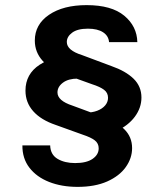

<svg xmlns="http://www.w3.org/2000/svg" viewBox="-20 -676 640 750"><path d="M314.5 -236Q340.5 -236 360 -243.5Q379.5 -251 390.8 -264.2Q402 -277.5 402 -294Q402 -313.5 386.5 -325.2Q371 -337 339.5 -347L234 -385Q177.5 -404.5 146.8 -438.2Q116 -472 116 -517.5Q116 -580.5 171.5 -618.2Q227 -656 318.5 -656Q415.5 -656 465.2 -614.8Q515 -573.5 516.5 -511.5H406Q404 -536 382.5 -550Q361 -564 323.5 -564Q283 -564 262 -548.5Q241 -533 241 -512Q241 -479.5 300 -461L415 -418Q471 -398.5 501.8 -368.5Q532.5 -338.5 532.5 -295Q532.5 -255 506.8 -220.2Q481 -185.5 435 -164.2Q389 -143 329 -143ZM284.5 -369Q247 -369 225.8 -353Q204.5 -337 204.5 -315Q204.5 -282.5 263 -263.5L378 -221Q434.5 -201.5 465.2 -171.5Q496 -141.5 496 -97.5Q496 -58 471.2 -23.2Q446.5 11.5 398.8 32.8Q351 54 283 54Q221 54 172 34.8Q123 15.5 95 -20.8Q67 -57 67.5 -108H176Q177 -72 204.8 -55.5Q232.5 -39 273.5 -39Q318 -39 341.8 -55.5Q365.5 -72 365.5 -96.5Q365.5 -116 350.2 -127.8Q335 -139.5 303 -150L197.5 -188Q140 -207.5 109.8 -241.5Q79.5 -275.5 79.5 -322Q79.5 -387 135 -423.2Q190.5 -459.5 284.5 -459.5Z"/></svg>

Font: Karla ExtraLight
Style: Bold
Weight: 700
Version: Version 2.001